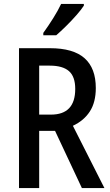

<svg xmlns="http://www.w3.org/2000/svg" viewBox="-20 -960 563 980"><path d="M235 -714Q354 -714 411.5 -663Q469 -612 469 -511Q469 -438 438.5 -391Q408 -344 352 -318L513 0H398L261 -292H180V0H77V-714ZM234 -625H180V-375H240Q364 -375 364 -506Q364 -569 332 -597Q300 -625 234 -625ZM408 -931Q395 -911 370 -882.5Q345 -854 317 -826.5Q289 -799 267 -780H201V-792Q227 -828 251.5 -867Q276 -906 292 -940H408Z"/></svg>

Font: Noto Sans Khmer Condensed Medium
Style: Regular
Weight: 500
Width: 3
Designer: Danh Hong and the Monotype Design Team
Foundry: Monotype Imaging Inc.
Version: Version 2.004; ttfautohint (v1.8.4.7-5d5b)